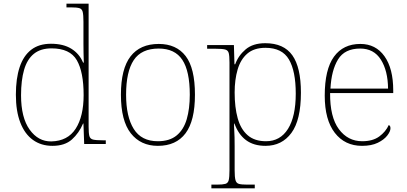

<svg xmlns="http://www.w3.org/2000/svg" viewBox="-20 -780 2204 1040"><path d="M264 10Q203 10 158.5 -22Q114 -54 90 -116Q66 -178 66 -267Q66 -355 86.5 -416.5Q107 -478 149 -510.5Q191 -543 256 -543Q323 -543 366.5 -516Q410 -489 430 -441H434Q433 -469 432.5 -495.5Q432 -522 432 -543V-662Q432 -699 428 -715.5Q424 -732 409.5 -736Q395 -740 365 -740H340V-760H460V-94Q460 -59 464 -43.5Q468 -28 484 -24Q500 -20 537 -20H553V0H436L432 -111H430Q408 -59 369.5 -24.5Q331 10 264 10ZM258 -14Q347 -16 390 -83Q433 -150 433 -265Q433 -390 396 -454Q359 -518 259 -518Q200 -518 163.5 -488.5Q127 -459 110.5 -402Q94 -345 94 -264Q94 -143 140.5 -78Q187 -13 258 -14Z M835 10Q742 10 688.5 -58Q635 -126 635 -267Q635 -407 687 -474.5Q739 -542 840 -542Q935 -542 985.5 -476.5Q1036 -411 1036 -267Q1036 -126 985 -58Q934 10 835 10ZM835 -15Q899 -15 937 -46.5Q975 -78 991.5 -134.5Q1008 -191 1008 -267Q1008 -395 967.5 -456Q927 -517 840 -517Q746 -517 704.5 -454.5Q663 -392 663 -267Q663 -148 704.5 -81.5Q746 -15 835 -15Z M1125 240V220H1156Q1186 220 1200.5 216Q1215 212 1219 195.5Q1223 179 1223 142V-442Q1223 -477 1219 -492.5Q1215 -508 1199 -512Q1183 -516 1146 -516H1102V-536H1247L1250 -432H1254Q1271 -479 1310.5 -512.5Q1350 -546 1417 -546Q1517 -546 1563.5 -480.5Q1610 -415 1610 -278Q1610 -130 1558.5 -60Q1507 10 1418 10Q1354 10 1312.5 -21Q1271 -52 1250 -111H1248Q1247 -99 1249 -70.5Q1251 -42 1251 13V142Q1251 179 1255.5 195.5Q1260 212 1274 216Q1288 220 1318 220H1360V240ZM1421 -15Q1498 -15 1540 -82Q1582 -149 1582 -273Q1582 -395 1545 -458Q1508 -521 1418 -521Q1356 -521 1319.5 -489.5Q1283 -458 1267 -403Q1251 -348 1251 -279Q1251 -199 1267.5 -139.5Q1284 -80 1321.5 -47.5Q1359 -15 1421 -15Z M1941 10Q1848 10 1793.5 -60.5Q1739 -131 1739 -262Q1739 -404 1789 -473Q1839 -542 1932 -542Q2015 -542 2062.5 -475.5Q2110 -409 2110 -290V-276H1768Q1767 -146 1815.5 -80.5Q1864 -15 1942 -15Q1999 -15 2034 -40.5Q2069 -66 2086 -103Q2091 -100 2093 -96Q2095 -92 2095 -85Q2095 -68 2077.5 -45.5Q2060 -23 2026 -6.5Q1992 10 1941 10ZM2082 -300Q2081 -397 2043 -457Q2005 -517 1931 -517Q1847 -517 1811 -458Q1775 -399 1770 -300Z"/></svg>

Font: Noto Serif Ethiopic Thin
Style: Regular
Weight: 250
Version: Version 2.102